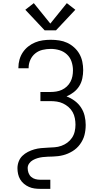

<svg xmlns="http://www.w3.org/2000/svg" viewBox="-20 -996 640 1221"><path d="M236 205Q217 205 199 202.5Q181 200 164 192.5Q147 185 132.5 173Q118 161 108.5 145Q99 129 95 110.5Q91 92 91 74Q91 52 99 31Q107 10 122.5 -5Q138 -20 157.5 -30Q177 -40 198 -46Q219 -52 240.5 -54Q262 -56 284 -57Q306 -58 327.5 -59.5Q349 -61 370 -68.5Q391 -76 408.5 -89Q426 -102 438 -120Q450 -138 455 -159.5Q460 -181 460 -203Q460 -223 456 -244Q452 -265 442 -283Q432 -301 416 -315Q400 -329 381 -338Q362 -347 341.5 -350Q321 -353 300 -353H237V-411H300Q319 -411 338 -414Q357 -417 374 -425Q391 -433 405 -446Q419 -459 428 -476Q437 -493 440.5 -511.5Q444 -530 444 -549Q444 -577 435 -604Q426 -631 405.5 -650Q385 -669 358 -677Q331 -685 303 -685Q277 -685 251 -679Q225 -673 204.5 -656.5Q184 -640 173 -615.5Q162 -591 162 -565Q162 -564 162 -563.5Q162 -563 162 -562H97Q97 -563 97 -564Q97 -565 97 -566Q97 -592 104 -617Q111 -642 125 -663Q139 -684 159 -700Q179 -716 203 -726Q227 -736 252 -739.5Q277 -743 303 -743Q330 -743 356.5 -739Q383 -735 407 -724Q431 -713 451.5 -694.5Q472 -676 485 -653Q498 -630 503.5 -603.5Q509 -577 509 -550Q509 -524 503.5 -497.5Q498 -471 484 -448.5Q470 -426 448.5 -409.5Q427 -393 403 -383Q430 -373 454 -355.5Q478 -338 494.5 -313.5Q511 -289 518 -260Q525 -231 525 -202V-201Q525 -201 525 -201Q525 -201 525 -201Q525 -185 523 -168.5Q521 -152 517 -136.5Q513 -121 505.5 -106Q498 -91 488.5 -78Q479 -65 467 -54Q455 -43 441 -34.5Q427 -26 412 -19.5Q397 -13 381 -9Q365 -5 349 -3Q333 -1 316.5 -0.5Q300 0 284 0.5Q268 1 251.5 3Q235 5 219.5 9.5Q204 14 189.5 22Q175 30 165.5 43.5Q156 57 156 73Q156 89 161.5 104Q167 119 178.5 129Q190 139 205 143Q220 147 236 147H300V205ZM264 -803 141 -934 195 -976 300 -846 405 -976 459 -934 336 -803Z"/></svg>

Font: Iosevka Curly Light Extended
Style: Regular
Weight: 300
Width: 7
Monospace: yes
Designer: Belleve Invis
Foundry: Belleve Invis
Version: Version 11.1.0; ttfautohint (v1.8.3)